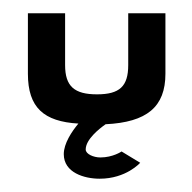

<svg xmlns="http://www.w3.org/2000/svg" viewBox="-20 -183 289 289"><path d="M76 49C76 77 107 86 130 86C170 86 191 62 191 62L163 45C163 45 150 54 131 54C121 54 109 49 109 42C109 27 129 11 139 4C201 1 229 -22 229 -72V-163H173V-85C173 -53 160 -41 126 -41C92 -41 78 -53 78 -85V-163H22V-72C22 -21 46 0 98 3C88 15 76 33 76 49Z"/></svg>

Font: Hussar Tani
Style: Dwa
Weight: 700
Foundry: Cannot Into Space Fonts
Version: Version 0.92